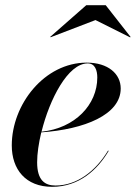

<svg xmlns="http://www.w3.org/2000/svg" viewBox="-20 -712 524 742"><path d="M349 -634.5 483 -567.5 484.5 -569.5 388.5 -692H313.5L174 -569.5L175.5 -568ZM123.5 -85C123.5 -118 129.5 -158.5 139.5 -200.5C306 -212 446.5 -268.5 446.5 -370C446.5 -426.5 398 -470 315 -470C152 -470 25.5 -309 25.5 -150C25.5 -57.5 79 10 181.5 10C285.5 10 357 -56 400 -129L397.5 -130C349.5 -50 276.5 5 194.5 5C153 5 123.5 -15.5 123.5 -85ZM319 -467C347.5 -467 356 -439.5 356 -412.5C356 -307.5 270 -216.5 140.5 -203C171.5 -328.5 242.5 -467 319 -467Z"/></svg>

Font: Bodoni* 72pt Medium
Style: Italic
Weight: 500
Italic angle: -13°
Version: Version 2.3